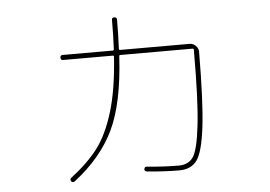

<svg xmlns="http://www.w3.org/2000/svg" viewBox="-48 -696 1096 779"><g transform="rotate(-5 500.0 -306.5)"><path d="M212.9 2Q283.2 -51.8 324.2 -106Q365.2 -160.2 392.6 -250Q419.9 -339.8 428.7 -472.7Q428.7 -477.5 424.8 -477.5H221.7Q211.9 -477.5 211.9 -487.8Q211.9 -498 221.7 -498H425.8Q430.7 -498 430.7 -502.9Q433.6 -557.6 433.6 -623Q433.6 -631.8 443.8 -631.8Q454.1 -631.8 454.1 -621.1Q454.1 -557.6 451.2 -502.9Q451.2 -498 456.1 -498H739.3Q752.9 -498 763.7 -487.3Q774.4 -476.6 774.4 -462.9Q773.4 -258.8 761.2 -157.7Q749 -56.6 725.1 -23.4Q701.2 9.8 652.3 9.8Q594.7 9.8 521.5 2.9Q510.7 1 511.7 -7.8Q513.7 -18.6 523.4 -16.6Q595.7 -9.8 652.3 -9.8Q691.4 -9.8 710.9 -37.6Q730.5 -65.4 742.2 -167Q753.9 -268.6 753.9 -472.7Q753.9 -477.5 749 -477.5H455.1Q450.2 -477.5 450.2 -472.7Q439.5 -284.2 388.7 -176.8Q337.9 -69.3 225.6 17.6Q222.7 19.5 218.3 19.5Q213.9 19.5 211.9 15.6Q206.1 7.8 212.9 2Z"/></g></svg>

Font: Rounded-X Mgen+ 1mn thin
Style: Regular
Weight: 100
Designer: [Source Han Sans]
Ryoko NISHIZUKA  (kana & ideographs); Paul D. Hunt (Latin, Greek & Cyrillic); Wenlong ZHANG  (bopomofo
Version: Version 1.059.20150602